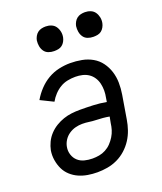

<svg xmlns="http://www.w3.org/2000/svg" viewBox="-137 -822 775 919"><g transform="rotate(-20 250.0 -362.5)"><path d="M201 8Q176 8 152 4Q128 0 106.5 -9.5Q85 -19 67.5 -35Q50 -51 40 -72Q30 -93 26 -117.5Q22 -142 26 -167Q30 -187 39.5 -207Q49 -227 64.5 -243.5Q80 -260 99 -271.5Q118 -283 138.5 -290Q159 -297 180 -299.5Q201 -302 222 -302Q256 -302 290.5 -300.5Q325 -299 357 -293L360 -312Q364 -331 364 -349Q364 -367 360 -384.5Q356 -402 346.5 -416.5Q337 -431 323 -440.5Q309 -450 291.5 -454Q274 -458 256 -458Q236 -458 216 -454Q196 -450 178.5 -439.5Q161 -429 146.5 -413.5Q132 -398 122 -380L57 -412Q72 -438 93.5 -461Q115 -484 141.5 -499.5Q168 -515 197.5 -521.5Q227 -528 255 -528Q285 -528 314 -522.5Q343 -517 367.5 -503Q392 -489 408.5 -466.5Q425 -444 433.5 -417Q442 -390 442.5 -360.5Q443 -331 438 -301L418 -181Q414 -156 405.5 -131Q397 -106 382.5 -83.5Q368 -61 347.5 -42.5Q327 -24 302.5 -12.5Q278 -1 252 3.5Q226 8 201 8ZM201 -62Q218 -62 235 -65Q252 -68 268 -76.5Q284 -85 296.5 -98Q309 -111 318.5 -126.5Q328 -142 333 -158.5Q338 -175 340 -192L346 -223Q330 -226 313 -227.5Q296 -229 278.5 -229.5Q261 -230 244.5 -232.5Q228 -235 210 -235Q193 -235 175.5 -230.5Q158 -226 142.5 -215.5Q127 -205 117 -189.5Q107 -174 104 -157Q100 -136 106.5 -116.5Q113 -97 127 -84.5Q141 -72 160.5 -67Q180 -62 201 -62ZM404 -608Q389 -608 375.5 -613Q362 -618 354 -629.5Q346 -641 343.5 -655.5Q341 -670 343 -685Q345 -695 350.5 -705Q356 -715 364.5 -721.5Q373 -728 383.5 -730.5Q394 -733 405 -733Q420 -733 433.5 -727.5Q447 -722 455 -710.5Q463 -699 466 -684.5Q469 -670 466 -655Q464 -645 458.5 -635Q453 -625 444.5 -618.5Q436 -612 425.5 -610Q415 -608 404 -608ZM204 -608Q189 -608 175.5 -613Q162 -618 154 -629.5Q146 -641 143.5 -655.5Q141 -670 143 -685Q145 -695 150.5 -705Q156 -715 164.5 -721.5Q173 -728 183.5 -730.5Q194 -733 205 -733Q220 -733 233.5 -727.5Q247 -722 255 -710.5Q263 -699 266 -684.5Q269 -670 266 -655Q264 -645 258.5 -635Q253 -625 244.5 -618.5Q236 -612 225.5 -610Q215 -608 204 -608Z"/></g></svg>

Font: Iosevka SS18
Style: Italic
Weight: 400
Italic angle: -9°
Monospace: yes
Designer: Belleve Invis
Foundry: Belleve Invis
Version: Version 25.1.1; ttfautohint (v1.8.4)